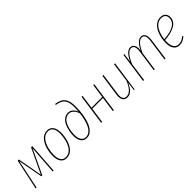

<svg xmlns="http://www.w3.org/2000/svg" viewBox="224 -1904 3080 3080"><g transform="rotate(-45 1764.0 -364.0)"><path d="M473.1 -519 437 0H416L443.8 -388.2Q448.7 -458 453.1 -492.2L254.9 -73.2H232.9L154.8 -496.1Q150.4 -471.7 132.8 -388.2L51.8 0H30.8L142.1 -519H168.9L246.1 -98.1L445.8 -519Z M730 9.8Q664.1 9.8 628.4 -38.8Q592.8 -87.4 592.8 -173.8Q592.8 -210.9 598.1 -250.2Q603.5 -289.6 614.5 -329.8Q625.5 -370.1 644 -405.5Q662.6 -440.9 686.5 -468.8Q710.4 -496.6 744.1 -512.7Q777.8 -528.8 816.9 -528.8Q882.3 -528.8 917.7 -480.5Q953.1 -432.1 953.1 -346.2Q953.1 -309.1 947.8 -270Q942.4 -231 931.6 -190.4Q920.9 -149.9 902.6 -114.5Q884.3 -79.1 860.6 -51Q836.9 -22.9 803.2 -6.6Q769.5 9.8 730 9.8ZM730 -11.2Q766.1 -11.2 796.9 -27.1Q827.6 -43 848.9 -69.8Q870.1 -96.7 886.5 -130.6Q902.8 -164.6 912.4 -202.6Q921.9 -240.7 926.5 -276.6Q931.2 -312.5 931.2 -346.2Q931.2 -425.8 901.9 -467.3Q872.6 -508.8 816.9 -508.8Q781.2 -508.8 750.5 -493.2Q719.7 -477.5 698.5 -450.4Q677.2 -423.3 660.9 -389.6Q644.5 -356 635 -317.9Q625.5 -279.8 620.8 -243.7Q616.2 -207.5 616.2 -173.8Q616.2 -94.2 645.3 -52.7Q674.3 -11.2 730 -11.2Z M1186 9.8Q1122.1 9.8 1088.4 -37.4Q1054.7 -84.5 1054.7 -166Q1054.7 -223.6 1066.7 -279.8Q1078.6 -335.9 1101.8 -384.5Q1125 -433.1 1164.6 -463.1Q1204.1 -493.2 1253.9 -493.2Q1342.8 -493.2 1388.7 -384.8Q1393.1 -457 1393.1 -475.1Q1393.1 -504.9 1391.6 -526.9Q1390.1 -548.8 1385.5 -573.5Q1380.9 -598.1 1372.8 -616Q1364.7 -633.8 1350.8 -651.9Q1336.9 -669.9 1317.1 -682.1Q1297.4 -694.3 1269.3 -703.9Q1241.2 -713.4 1205.1 -717.8L1211.9 -737.8Q1272.5 -729 1312.7 -708.5Q1353 -688 1375.2 -653.8Q1397.5 -619.6 1406.2 -577.6Q1415 -535.6 1415 -476.1Q1415 -374 1400.1 -286.1Q1385.3 -198.2 1356.9 -132.1Q1328.6 -65.9 1284.7 -28.1Q1240.7 9.8 1186 9.8ZM1186 -11.2Q1228.5 -11.2 1263.4 -38.1Q1298.3 -64.9 1322.3 -112.5Q1346.2 -160.2 1361.8 -220.5Q1377.4 -280.8 1384.8 -353Q1337.4 -473.1 1254.9 -473.1Q1218.3 -473.1 1188 -454.6Q1157.7 -436 1137.7 -405.3Q1117.7 -374.5 1104 -334Q1090.3 -293.5 1084.2 -251.5Q1078.1 -209.5 1078.1 -166Q1078.1 -93.3 1106 -52.2Q1133.8 -11.2 1186 -11.2Z M1783.7 0 1820.3 -262.2H1577.6L1540.5 0H1518.6L1591.3 -519H1613.3L1580.6 -282.2H1823.2L1856.4 -519H1878.4L1805.7 0Z M2106.9 9.8Q2053.2 9.8 2027.3 -30.5Q2001.5 -70.8 2011.2 -140.1L2064.9 -519H2086.9L2034.2 -140.1Q2024.9 -77.1 2044.2 -44.2Q2063.5 -11.2 2106.9 -11.2Q2210 -11.2 2284.2 -194.8L2329.1 -519H2351.1L2276.9 0H2260.3L2279.8 -150.9Q2210.4 9.8 2106.9 9.8Z M2945.8 -528.8Q2995.6 -528.8 3017.6 -486.3Q3039.6 -443.8 3028.8 -369.1L2977.5 0H2955.6L3006.8 -367.2Q3026.4 -509.8 2944.8 -509.8Q2860.4 -509.8 2778.8 -320.8L2732.9 0H2711.4L2763.7 -367.2Q2783.2 -509.8 2700.7 -509.8Q2618.2 -509.8 2534.7 -314.9L2490.7 0H2468.8L2541.5 -519H2560.5L2540.5 -363.8Q2575.7 -444.3 2617.2 -486.6Q2658.7 -528.8 2701.7 -528.8Q2752 -528.8 2774.2 -486.8Q2796.4 -444.8 2785.6 -371.1Q2820.3 -448.2 2861.8 -488.5Q2903.3 -528.8 2945.8 -528.8Z M3503.4 -418Q3503.4 -370.6 3480.2 -333.7Q3457 -296.9 3413.8 -272.7Q3370.6 -248.5 3312.7 -233.9Q3254.9 -219.2 3181.6 -213.9Q3179.7 -185.5 3179.7 -172.9Q3179.7 -92.8 3209.5 -52Q3239.3 -11.2 3291.5 -11.2Q3328.1 -11.2 3358.2 -24.7Q3388.2 -38.1 3421.4 -65.9L3433.6 -50.8Q3397.5 -20 3364 -5.1Q3330.6 9.8 3291.5 9.8Q3227.5 9.8 3191.9 -37.1Q3156.2 -84 3156.2 -171.9Q3156.2 -221.7 3164.8 -271.2Q3173.3 -320.8 3191.7 -367.4Q3210 -414.1 3236.3 -449.7Q3262.7 -485.4 3301.5 -507.1Q3340.3 -528.8 3386.2 -528.8Q3440.9 -528.8 3472.2 -499Q3503.4 -469.2 3503.4 -418ZM3385.3 -508.8Q3340.3 -508.8 3303.5 -485.1Q3266.6 -461.4 3242.4 -421.4Q3218.3 -381.3 3203.4 -334Q3188.5 -286.6 3182.6 -233.9Q3481.4 -253.4 3481.4 -418Q3481.4 -460.9 3456.5 -484.9Q3431.6 -508.8 3385.3 -508.8Z"/></g></svg>

Font: Fira Sans Compressed Thin
Style: Italic
Weight: 100
Width: 3
Italic angle: -8°
Designer: Carrois Corporate & Edenspiekermann AG
Foundry: Carrois Corporate GbR & Edenspiekermann AG
Version: Version 4.203;PS 004.203;hotconv 1.0.88;makeotf.lib2.5.64775